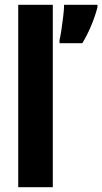

<svg xmlns="http://www.w3.org/2000/svg" viewBox="-20 -780 426 800"><path d="M200 0H56V-760H200ZM386 -749Q376 -711 359.5 -672Q343 -633 323 -600H228V-613Q232 -629 236 -656.5Q240 -684 243.5 -712.5Q247 -741 247 -760H386Z"/></svg>

Font: Noto Sans Malayalam ExtraCondensed ExtraBold
Style: Regular
Weight: 800
Width: 2
Designer: Jelle Bosma - Monotype Design Team
Foundry: Monotype Imaging Inc.
Version: Version 2.104; ttfautohint (v1.8.4.7-5d5b)